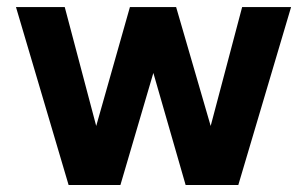

<svg xmlns="http://www.w3.org/2000/svg" viewBox="-20 -528 876 548"><path d="M175.8 0H323.7L417.7 -319.8L509.8 0H660.2L810.8 -507.8H671.1L581.3 -168.5L482.7 -507.8H350.8L254.6 -168.5L164.8 -507.8H25.6Z"/></svg>

Font: Giphurs
Style: Regular
Weight: 400
Version: Version 2.010